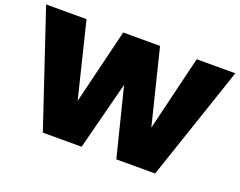

<svg xmlns="http://www.w3.org/2000/svg" viewBox="-116 -904 1382 1107"><g transform="rotate(20 575.5 -350.5)"><path d="M919 -701 808 -241 694 -701H468L356 -241L243 -701H-5L230 0H468L576 -419L681 0H919L1156 -701Z"/></g></svg>

Font: Montserrat arm Black
Style: Regular
Weight: 900
Designer: Julieta Ulanovsky
Foundry: Julieta Ulanovsky
Version: Version 6.000;PS 006.000;hotconv 1.0.88;makeotf.lib2.5.64775